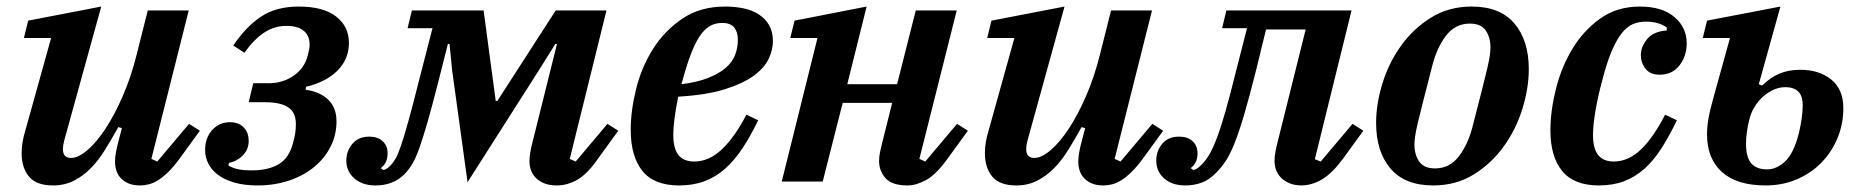

<svg xmlns="http://www.w3.org/2000/svg" viewBox="-20 -554 5694 586"><path d="M142 12Q91 12 68.5 -15Q46 -42 46 -87Q46 -120 58 -158L136 -438H53L66 -491L289 -534L176 -125Q172 -110 172 -99Q172 -72 197 -72Q219 -72 247 -96Q275 -120 302.5 -162Q330 -204 355 -261.5Q380 -319 397 -387L431 -522H556L442 -69L460 -61L557 -176L590 -155L529 -71Q510 -45 493.5 -29Q477 -13 462.5 -4Q448 5 434.5 8.5Q421 12 408 12Q386 12 371.5 5.5Q357 -1 348 -11Q339 -21 335 -34Q331 -47 331 -60Q331 -74 334 -90Q337 -106 340 -117L352 -163L341 -166Q321 -130 301 -97.5Q281 -65 257.5 -41Q234 -17 205.5 -2.5Q177 12 142 12Z M766 12Q725 12 694.5 3Q664 -6 644.5 -21Q625 -36 615.5 -55.5Q606 -75 606 -96Q606 -133 627.5 -157Q649 -181 682 -181Q709 -181 724 -165Q739 -149 739 -124Q739 -97 720.5 -79Q702 -61 679 -57L677 -49Q688 -42 704.5 -38Q721 -34 749 -34Q799 -34 831 -53Q863 -72 875 -120Q879 -135 881 -147.5Q883 -160 883 -176Q883 -211 859.5 -226.5Q836 -242 790 -242H739L753 -300H800Q844 -300 877 -323.5Q910 -347 919 -384Q922 -395 923.5 -402.5Q925 -410 925 -418Q925 -445 907 -460Q889 -475 854 -475Q818 -475 787 -455Q756 -435 726 -393L692 -415Q731 -473 777 -503.5Q823 -534 892 -534Q967 -534 1006 -503.5Q1045 -473 1045 -423Q1045 -374 1010.5 -339Q976 -304 914 -289L913 -280Q957 -274 982 -249.5Q1007 -225 1007 -184Q1007 -142 989 -106.5Q971 -71 939 -44.5Q907 -18 862.5 -3Q818 12 766 12Z M1126 12Q1086 12 1061.5 -9.5Q1037 -31 1037 -64Q1037 -93 1055.5 -115Q1074 -137 1107 -137Q1133 -137 1148 -123Q1163 -109 1163 -86Q1163 -56 1142 -41L1150 -35Q1160 -37 1171 -48Q1179 -56 1186.5 -68.5Q1194 -81 1203.5 -108.5Q1213 -136 1226 -182.5Q1239 -229 1258 -305L1300 -468H1224L1237 -522H1456L1493 -246H1498L1676 -522H1831L1719 -69L1737 -61L1834 -176L1867 -155L1806 -71Q1774 -24 1743 -6Q1712 12 1680 12Q1657 12 1641 5.5Q1625 -1 1615 -11.5Q1605 -22 1600.5 -35Q1596 -48 1596 -62Q1596 -74 1598.5 -89Q1601 -104 1604 -115L1680 -420H1675L1625 -340L1407 2L1360 -339L1352 -420H1347L1320 -313Q1300 -234 1285.5 -183.5Q1271 -133 1259.5 -101Q1248 -69 1237 -51.5Q1226 -34 1214 -22Q1180 12 1126 12Z M2053 12Q1976 12 1940.5 -32.5Q1905 -77 1905 -158Q1905 -216 1921.5 -282.5Q1938 -349 1973 -404.5Q2008 -460 2062.5 -497Q2117 -534 2193 -534Q2223 -534 2249.5 -528.5Q2276 -523 2296 -510Q2316 -497 2327.5 -477Q2339 -457 2339 -428Q2339 -403 2326.5 -375.5Q2314 -348 2282 -324Q2250 -300 2193.5 -282Q2137 -264 2050 -259Q2043 -225 2039 -195Q2035 -165 2035 -142Q2035 -100 2051 -80.5Q2067 -61 2099 -61Q2144 -61 2183.5 -98.5Q2223 -136 2258 -204L2294 -187Q2271 -139 2246.5 -102Q2222 -65 2193.5 -39.5Q2165 -14 2130.5 -1Q2096 12 2053 12ZM2060 -297Q2108 -303 2141 -316Q2174 -329 2194.5 -346.5Q2215 -364 2223.5 -386Q2232 -408 2232 -433Q2232 -456 2221 -470Q2210 -484 2184 -484Q2163 -484 2146.5 -474.5Q2130 -465 2115.5 -443.5Q2101 -422 2087.5 -386Q2074 -350 2060 -297Z M2750 12Q2702 12 2682.5 -10.5Q2663 -33 2663 -63Q2663 -75 2666 -90Q2669 -105 2672 -116L2703 -240H2552L2491 0H2366L2475 -438H2392L2405 -491L2625 -534L2566 -297H2718L2775 -522H2900L2786 -69L2804 -61L2901 -176L2934 -155L2873 -71Q2837 -21 2806.5 -4.5Q2776 12 2750 12Z M3082 12Q3031 12 3008.5 -15Q2986 -42 2986 -87Q2986 -120 2998 -158L3076 -438H2993L3006 -491L3229 -534L3116 -125Q3112 -110 3112 -99Q3112 -72 3137 -72Q3159 -72 3187 -96Q3215 -120 3242.5 -162Q3270 -204 3295 -261.5Q3320 -319 3337 -387L3371 -522H3496L3382 -69L3400 -61L3497 -176L3530 -155L3469 -71Q3450 -45 3433.5 -29Q3417 -13 3402.5 -4Q3388 5 3374.5 8.5Q3361 12 3348 12Q3326 12 3311.5 5.5Q3297 -1 3288 -11Q3279 -21 3275 -34Q3271 -47 3271 -60Q3271 -74 3274 -90Q3277 -106 3280 -117L3292 -163L3281 -166Q3261 -130 3241 -97.5Q3221 -65 3197.5 -41Q3174 -17 3145.5 -2.5Q3117 12 3082 12Z M3598 12Q3557 12 3533 -9.5Q3509 -31 3509 -64Q3509 -93 3527 -115Q3545 -137 3579 -137Q3605 -137 3620 -123Q3635 -109 3635 -86Q3635 -56 3614 -41L3622 -35Q3632 -36 3648 -52Q3659 -63 3669.5 -80Q3680 -97 3692.5 -129Q3705 -161 3719.5 -211.5Q3734 -262 3753 -339L3786 -468H3710L3723 -522H4105L3993 -68L4011 -61L4108 -176L4141 -155L4080 -71Q4047 -26 4016.5 -7.5Q3986 11 3954 12Q3931 12 3915 5Q3899 -2 3889 -12.5Q3879 -23 3874.5 -36Q3870 -49 3870 -62Q3870 -75 3872.5 -89.5Q3875 -104 3878 -115L3965 -464H3844L3815 -345Q3794 -261 3778 -206.5Q3762 -152 3748 -117Q3734 -82 3720.5 -62Q3707 -42 3692 -27Q3671 -5 3647.5 3.5Q3624 12 3598 12Z M4360 -40Q4405 -40 4433.5 -78Q4462 -116 4476 -174Q4492 -237 4502.5 -277.5Q4513 -318 4519 -344Q4525 -370 4527 -384.5Q4529 -399 4529 -409Q4529 -440 4514.5 -461Q4500 -482 4466 -482Q4421 -482 4392.5 -444Q4364 -406 4350 -348Q4334 -285 4323.5 -244.5Q4313 -204 4307 -178Q4301 -152 4299 -137.5Q4297 -123 4297 -113Q4297 -82 4311.5 -61Q4326 -40 4360 -40ZM4354 12Q4268 12 4224 -39.5Q4180 -91 4180 -179Q4180 -237 4199.5 -300Q4219 -363 4256.5 -415Q4294 -467 4348 -500.5Q4402 -534 4472 -534Q4558 -534 4602 -482.5Q4646 -431 4646 -343Q4646 -285 4626.5 -222Q4607 -159 4569.5 -107Q4532 -55 4478 -21.5Q4424 12 4354 12Z M4860 12Q4784 12 4748 -32Q4712 -76 4712 -156Q4712 -215 4728.5 -281.5Q4745 -348 4778.5 -404Q4812 -460 4863.5 -497Q4915 -534 4985 -534Q5053 -534 5090.5 -502Q5128 -470 5128 -422Q5128 -383 5106 -354.5Q5084 -326 5045 -326Q5016 -326 5002 -344.5Q4988 -363 4988 -386Q4988 -411 5007 -434.5Q5026 -458 5067 -461V-470Q5043 -488 5003 -488Q4982 -488 4964 -480.5Q4946 -473 4930 -453Q4914 -433 4899 -398Q4884 -363 4870 -308Q4857 -260 4849.5 -216Q4842 -172 4842 -142Q4842 -100 4858 -80.5Q4874 -61 4905 -61Q4950 -61 4988.5 -98Q5027 -135 5062 -204L5098 -187Q5075 -139 5051 -101.5Q5027 -64 4999 -39Q4971 -14 4937 -1Q4903 12 4860 12Z M5369 12Q5281 12 5235.5 -29Q5190 -70 5190 -144Q5190 -167 5194.5 -193Q5199 -219 5211 -261L5260 -438H5177L5190 -491L5414 -534L5348 -297L5358 -293Q5384 -318 5411.5 -329.5Q5439 -341 5474 -341Q5533 -341 5569.5 -311Q5606 -281 5606 -224Q5606 -175 5588 -132Q5570 -89 5538.5 -57Q5507 -25 5463.5 -6.5Q5420 12 5369 12ZM5373 -37Q5402 -37 5428 -61Q5454 -85 5470 -146Q5482 -197 5482 -232Q5482 -262 5468 -275Q5454 -288 5429 -288Q5411 -288 5394 -280.5Q5377 -273 5362 -260Q5347 -247 5335.5 -228.5Q5324 -210 5319 -189Q5309 -148 5309 -115Q5309 -74 5325 -55.5Q5341 -37 5373 -37Z"/></svg>

Font: IBM Plex Serif SmBld
Style: Italic
Weight: 600
Italic angle: -14°
Designer: Mike Abbink, Paul van der Laan, Pieter van Rosmalen
Foundry: Bold Monday
Version: Version 3.001